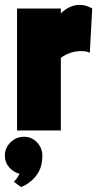

<svg xmlns="http://www.w3.org/2000/svg" viewBox="-31 -536 399 789"><path d="M26 211 56 233Q55 233 68 227Q81 221 98.5 206.5Q116 192 129.5 167Q143 142 143 104Q143 72 121 49Q99 26 68 26Q35 26 12 49Q-11 72 -11 104Q-11 131 6 151Q23 171 49 178Q46 185 41 193Q36 201 26 211ZM338 -319 348 -501Q338 -507 325 -511.5Q312 -516 297 -516Q276 -516 256 -507Q236 -498 219 -481V-501H39V0H219V-298Q229 -306 239.5 -311Q250 -316 260.5 -319.5Q271 -323 282 -324.5Q293 -326 304 -326Q321 -326 329.5 -322.5Q338 -319 338 -319Z"/></svg>

Font: Advent Pro Black
Style: Regular
Weight: 900
Version: Version 3.000